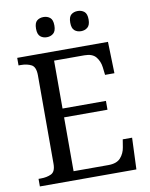

<svg xmlns="http://www.w3.org/2000/svg" viewBox="-97 -979 818 1050"><g transform="rotate(-10 311.5 -454.5)"><path d="M38 0V-42H51Q84 -42 108.5 -53.5Q133 -65 133 -109V-600Q133 -647 109 -659.5Q85 -672 51 -672H38V-714H542L547 -539H495L490 -582Q486 -615 466.5 -639.5Q447 -664 402 -664H234V-398H475V-349H234V-50H427Q474 -50 495.5 -74.5Q517 -99 522 -132L529 -175H581L574 0ZM408 -797Q386 -797 371.5 -809.5Q357 -822 357 -853Q357 -885 371.5 -897Q386 -909 408 -909Q429 -909 444 -897Q459 -885 459 -853Q459 -822 444 -809.5Q429 -797 408 -797ZM218 -797Q196 -797 181.5 -809.5Q167 -822 167 -853Q167 -885 181.5 -897Q196 -909 218 -909Q239 -909 254 -897Q269 -885 269 -853Q269 -822 254 -809.5Q239 -797 218 -797Z"/></g></svg>

Font: Noto Serif Toto
Style: Regular
Weight: 400
Designer: Monotype Design Team
Foundry: Monotype Imaging Inc.
Version: Version 2.001